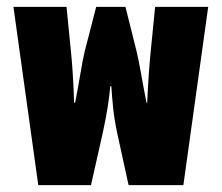

<svg xmlns="http://www.w3.org/2000/svg" viewBox="-20 -537 643 557"><path d="M91 0H244L278 -151C291 -211 296 -246 300 -287H303C306 -246 308 -207 320 -151L353 0H512L584 -517H430L417 -386C414 -357 410 -305 407 -239H405C392 -305 384 -357 376 -389L344 -517H259L226 -389C218 -357 211 -305 198 -239H195C193 -305 189 -357 186 -386L173 -517H19Z"/></svg>

Font: Noto Sans Thai UI ExtCond Blk
Style: Regular
Weight: 900
Width: 2
Designer: Monotype Design Team
Foundry: Monotype Imaging Inc.
Version: Version 2.000